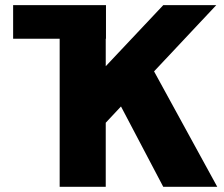

<svg xmlns="http://www.w3.org/2000/svg" viewBox="-20 -723 867 743"><path d="M30.8 -573.2V-703.1H390.1V-573.2H389.2V-466.8L611.8 -703.1H816.9L576.2 -446.8L820.8 0H611.8L448.2 -311L389.2 -248V0H210.9V-573.2Z"/></svg>

Font: LT Superior Black
Style: Regular
Weight: 900
Designer: Daniel Lyons
Foundry: LyonsType
Version: Version 2.005